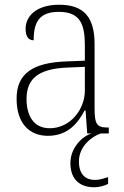

<svg xmlns="http://www.w3.org/2000/svg" viewBox="-20 -563 524 810"><path d="M182 10C268 10 310 -46 337 -97H341L348 0H366C323 14 277 63 277 125C277 192 315 227 377 227C397 227 417 222 436 213V184C412 192 399 196 380 196C344 196 313 176 313 118C313 54 367 13 405 0H439V-25H435C388 -25 379 -38 379 -109V-377C379 -489 335 -543 230 -543C131 -543 88 -493 88 -442C88 -409 100 -393 122 -393C122 -470 146 -513 228 -513C319 -513 338 -460 338 -371V-307L262 -304C117 -299 50 -252 50 -147C50 -40 106 10 182 10ZM190 -22C121 -22 92 -76 92 -145C92 -225 134 -273 265 -278L338 -281V-181C338 -101 276 -22 190 -22Z"/></svg>

Font: Noto Serif Myanmar SemiCondensed ExtraLight
Style: Regular
Weight: 200
Width: 4
Designer: Ben Mitchell and the Monotype Design Team
Foundry: Monotype Imaging Inc.
Version: Version 2.106